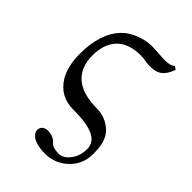

<svg xmlns="http://www.w3.org/2000/svg" viewBox="-195 -501 800 800"><g transform="rotate(45 205.0 -101.5)"><path d="M178.2 5.9Q100.1 5.9 60.5 -59.6Q33.2 -106.4 33.2 -178.2Q33.2 -299.3 93.3 -360.8Q102.5 -370.1 111.8 -377Q163.6 -411.6 222.2 -413.1Q242.7 -413.1 264.2 -411.1Q286.6 -409.2 306.2 -409.2Q337.4 -410.2 349.1 -421.9L362.8 -413.1Q345.7 -361.8 309.1 -351.1Q293.5 -347.2 273.9 -347.2Q264.2 -347.2 251 -349.6Q233.4 -353 219.2 -353Q109.9 -353 82.5 -265.1Q75.2 -240.2 75.2 -210.9Q76.2 -66.9 248 -66.9Q298.8 -65.4 335 -30.8Q366.2 0.5 367.7 60.5Q367.7 68.4 368.2 79.1Q368.2 145.5 315.4 188Q276.4 218.8 226.1 219.2Q159.2 219.2 137.7 189.5Q132.8 181.6 131.8 173.8Q131.8 149.4 156.7 143.1Q161.6 142.1 165 142.1Q200.7 142.6 220.2 167Q231.9 178.7 266.1 179.2Q292.5 179.2 315.4 148.4Q335.9 120.1 335.9 81.1Q335.9 18.6 233.4 8.3Q208.5 5.9 178.2 5.9Z"/></g></svg>

Font: Linux Libertine Display O
Style: Regular
Weight: 400
Designer: Philipp H. Poll
Foundry: Philipp H. Poll
Version: Version 5.0.9